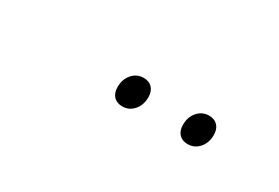

<svg xmlns="http://www.w3.org/2000/svg" viewBox="-7 -852 613 422"><g transform="rotate(30 300.0 -641.0)"><path d="M278 -602Q264 -602 256 -610.5Q248 -619 248 -634Q248 -654 259.5 -667Q271 -680 288 -680Q302 -680 310 -671.5Q318 -663 318 -648Q318 -628 306.5 -615Q295 -602 278 -602ZM444 -602Q430 -602 422 -610.5Q414 -619 414 -634Q414 -654 425.5 -667Q437 -680 454 -680Q468 -680 476 -671.5Q484 -663 484 -648Q484 -628 472.5 -615Q461 -602 444 -602Z"/></g></svg>

Font: Source Code Pro ExtraLight
Style: Italic
Weight: 200
Italic angle: -11°
Monospace: yes
Designer: Paul D. Hunt, Teo Tuominen
Foundry: Adobe Systems Incorporated
Version: Version 1.050;PS 1.000;hotconv 16.6.51;makeotf.lib2.5.65220